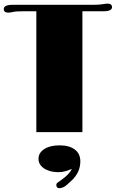

<svg xmlns="http://www.w3.org/2000/svg" viewBox="-20 -717 645 1042"><path d="M587.9 -678.2Q587.9 -655.8 540.5 -655.8H427.2V0H177.2V-655.8H104Q66.4 -655.8 52.2 -652.3Q33.7 -648.4 25.4 -648.4Q0.5 -648.4 0.5 -668Q0.5 -690.9 48.8 -690.9H484.4Q518.1 -690.9 534.2 -693.8Q553.7 -697.3 563.5 -697.3Q587.9 -697.3 587.9 -678.2ZM369.6 199.7Q329.6 217.3 300.3 217.3Q271 217.3 251 211.4Q231 205.6 217.3 195.8Q189 175.8 189 145Q189 112.3 220.2 92Q251.5 71.8 303.5 71.8Q355.5 71.8 385.7 94.2Q416 116.7 416 158.7Q416 216.8 371.1 260.3Q339.8 290.5 329.6 296.1Q319.3 301.8 309.6 303.7Q286.6 307.6 285.6 287.1Q285.2 279.3 293.5 273.4L312.5 259.8Q357.4 228.5 369.6 199.7Z"/></svg>

Font: Limelight
Style: Regular
Weight: 400
Designer: Nicole Fally
Foundry: Nicole Fally
Version: Version 1.002